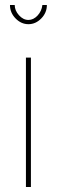

<svg xmlns="http://www.w3.org/2000/svg" viewBox="-20 -750 228 770"><path d="M84 0V-519H104V0ZM94 -670Q114 -670 130.5 -687.5Q147 -705 150 -730H168Q168 -699 145.5 -676Q123 -653 94 -653Q65 -653 42.5 -676Q20 -699 20 -730H39Q39 -708 56 -689Q73 -670 94 -670Z"/></svg>

Font: Raleway Thin Thin
Style: Regular
Weight: 250
Version: Version 4.026